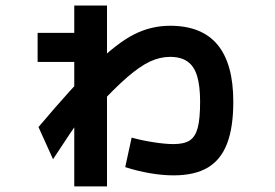

<svg xmlns="http://www.w3.org/2000/svg" viewBox="-20 -620 978 682"><path d="M424.8 -26.4 447.6 -131.2Q484.5 -121 526 -114.6Q567.4 -108.2 596.6 -108.2Q633.7 -108.2 653.7 -121Q673.6 -133.8 682.2 -165.6Q690.8 -197.4 690.8 -258.6Q690.8 -315.1 680.1 -350.2Q669.3 -385.4 645.7 -401.7Q622.1 -418 584.1 -418Q548.7 -418 513.1 -401.6Q477.5 -385.2 431.4 -345.3Q385.3 -305.4 317.9 -232.3H288.2Q228.6 -147.1 168.4 -54.4L116.7 -168.7Q240.9 -315.6 318.5 -391.5Q396.1 -467.5 456.5 -498Q517 -528.5 584.1 -528.5Q697 -528.5 752.8 -461Q808.7 -393.5 808.7 -258.6Q808.7 -167.4 786.5 -109.8Q764.3 -52.1 717.8 -24.6Q671.2 2.9 596.6 2.9Q557 2.9 512.3 -4.8Q467.6 -12.5 424.8 -26.4ZM243.8 -400H113.6V-503.3H243.8V-600.3H360.1V42.1H243.8Z"/></svg>

Font: Pretendard JP Variable
Style: Regular
Weight: 400
Designer: Base glyphs from Inter by Rasmus Andersson; Hangul glyphs from Noto Sans CJK(Source Han Sans) by Jang Soo-young and Kang
Foundry: Kil Hyung-jin
Version: Version 1.307;Glyphs 3.2 (3192)